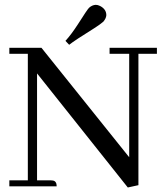

<svg xmlns="http://www.w3.org/2000/svg" viewBox="-20 -788 693 812"><path d="M443.4 -560.5H526.4V-123L155.3 -585.9H19.5V-560.5H97.7V-25.4H19.5V0H219.7Q219.7 -21.5 204.1 -24.4Q199.2 -25.4 194.3 -25.4H136.7V-477.5L520.5 4.9L565.4 -4.9V-560.5H643.6V-585.9H443.4ZM417 -696.3Q428.7 -710 429.7 -723.6Q429.7 -749 403.3 -762.7Q393.6 -767.6 384.8 -767.6Q369.1 -766.6 356.4 -754.9Q348.6 -747.1 309.6 -685.5Q281.2 -641.6 256.8 -615.2L272.5 -598.6Q295.9 -617.2 378.9 -668.9Q406.2 -686.5 417 -696.3Z"/></svg>

Font: Abhaya Libre
Style: Regular
Weight: 400
Designer: Pushpananda Ekanayake, Sol Matas, Pathum Egodawatta
Foundry: Mooniak
Version: Version 1.050 ; ttfautohint (v1.6)